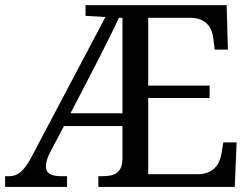

<svg xmlns="http://www.w3.org/2000/svg" viewBox="-20 -734 991 754"><path d="M562 -49.8H754.9Q778.3 -49.8 795.2 -56.4Q812 -63 823.2 -74.2Q834.5 -85.4 840.8 -100.3Q847.2 -115.2 850.1 -131.8L856.9 -174.8H909.2L901.9 0H366.2V-42H378.9Q395.5 -42 410.2 -44.2Q424.8 -46.4 435.8 -53.2Q446.8 -60.1 453.6 -73.5Q460.4 -86.9 460.9 -108.9V-238.8H231L175.8 -133.8Q167.5 -118.2 163.8 -104Q160.2 -89.8 160.2 -81.1Q160.2 -60.5 175.5 -51.3Q190.9 -42 220.2 -42H243.2V0H0V-42H16.1Q42.5 -42 63.2 -60.5Q84 -79.1 105 -120.1L394 -667L315.9 -671.9V-713.9H870.1L875 -539.1H823.2L817.9 -582Q815.9 -598.6 810.5 -613.3Q805.2 -627.9 794.7 -638.9Q784.2 -649.9 768.3 -656.7Q752.4 -663.6 730 -664.1H562V-397.9H803.2V-349.1H562ZM256.8 -289.1H460.9V-664.1H446.8Q434.6 -636.7 414.6 -596.2Q394.5 -555.7 369.4 -506.6Q344.2 -457.5 315.4 -401.9Q286.6 -346.2 256.8 -289.1Z"/></svg>

Font: Droid Serif
Style: Regular
Weight: 400
Designer: Monotype Design team
Foundry: Monotype Imaging Inc.
Version: Version 1.03